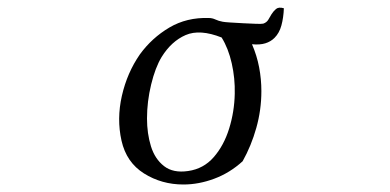

<svg xmlns="http://www.w3.org/2000/svg" viewBox="-20 -538 1040 512"><path d="M737 -516Q736 -491 730.5 -470.5Q725 -450 712 -437Q702 -427 687.5 -422.5Q673 -418 652 -420Q665 -390 671 -358.5Q677 -327 677 -295Q677 -245 663.5 -197Q650 -149 627 -108Q593 -77 551.5 -61.5Q510 -46 469 -46Q411 -46 364 -75.5Q317 -105 304 -163Q291 -221 305 -282.5Q319 -344 353 -393Q385 -437 431.5 -464.5Q478 -492 537 -490Q546 -490 554.5 -486Q563 -482 574 -480Q579 -479 594.5 -478Q610 -477 629 -476Q648 -475 663 -474.5Q678 -474 682 -475Q691 -478 695.5 -485.5Q700 -493 704 -500Q709 -508 716 -514Q723 -520 737 -516ZM606 -288Q607 -329 598 -369Q589 -409 571 -438Q513 -461 475 -444.5Q437 -428 411 -386Q394 -358 383 -312.5Q372 -267 372 -222Q372 -182 382.5 -148Q393 -114 417.5 -95Q442 -76 482 -82Q523 -88 550 -119Q577 -150 591 -195Q605 -240 606 -288Z"/></svg>

Font: Yuji Syuku
Style: Regular
Weight: 400
Designer: Kataoka Yuji
Foundry: Kinuta Font Factory
Version: Version 3.002